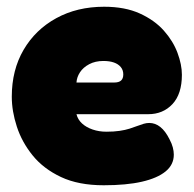

<svg xmlns="http://www.w3.org/2000/svg" viewBox="-20 -530 575 570"><path d="M288 20Q213 20 161 -4.5Q109 -29 77 -68.5Q45 -108 30 -154Q15 -200 15 -243Q15 -322 50 -382Q85 -442 147 -476Q209 -510 289 -510Q351 -510 395 -490Q439 -470 466.5 -439Q494 -408 507 -373Q520 -338 520 -308Q520 -251 492 -221Q464 -191 420 -191H207Q211 -175 223.5 -163.5Q236 -152 255 -145.5Q274 -139 296 -139Q318 -139 335 -141.5Q352 -144 364.5 -148Q377 -152 387.5 -156Q398 -160 406.5 -162.5Q415 -165 423 -165Q441 -165 456 -153Q471 -141 483 -117Q490 -104 493 -92.5Q496 -81 496 -71Q496 -41 471.5 -21Q447 -1 401 9.5Q355 20 288 20ZM207 -285H319Q333 -285 339.5 -291Q346 -297 346 -309Q346 -322 338.5 -331Q331 -340 318 -344.5Q305 -349 287 -349Q263 -349 245 -339.5Q227 -330 217.5 -315.5Q208 -301 207 -285Z"/></svg>

Font: Fredoka
Style: Bold
Weight: 700
Designer: Ben Nathan
Foundry: Milena B. Brandão, Ben Nathan
Version: Version 2.001